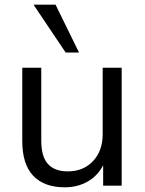

<svg xmlns="http://www.w3.org/2000/svg" viewBox="-20 -792 617 819"><path d="M499 -503V0H420V-87Q396 -41 353 -17Q310 7 256 7Q168 7 121 -43Q75 -92 75 -191V-503H156V-193Q156 -124 184 -93Q213 -61 269 -61Q336 -61 377 -105Q418 -149 418 -219V-503ZM260 -568 123 -772H217L317 -568Z"/></svg>

Font: PRinguin Sans
Style: Regular
Weight: 400
Designer: Vernon Adams
Foundry: Vernon Adams
Version: ""